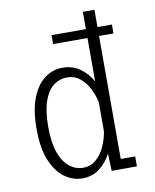

<svg xmlns="http://www.w3.org/2000/svg" viewBox="-85 -815 720 891"><g transform="rotate(-10 275.0 -369.5)"><path d="M231 11Q187.5 11 148.8 -16.5Q110 -44 85.5 -101.8Q61 -159.5 61 -251Q61 -342.5 84.5 -399.8Q108 -457 145.8 -484Q183.5 -511 227 -511Q275.5 -511 311 -485.5Q346.5 -460 367 -422V-626.5H205V-668.5H367V-750H421.5V-668.5H489.5V-626.5H421.5V-47H489.5V0H370.5L367.5 -82Q347.5 -42.5 313.2 -15.8Q279 11 231 11ZM116 -251Q116 -176 133.5 -128.8Q151 -81.5 180 -59.2Q209 -37 243 -37Q278 -37 303.8 -58.8Q329.5 -80.5 345.2 -115Q361 -149.5 367 -187V-322.5Q360.5 -357 344 -389.2Q327.5 -421.5 301.8 -442.2Q276 -463 240.5 -463Q206.5 -463 178 -441.8Q149.5 -420.5 132.8 -374Q116 -327.5 116 -251Z"/></g></svg>

Font: Trispace SemiCondensed ExtraLight
Style: Regular
Weight: 200
Width: 4
Designer: Tyler Finck
Foundry: Etcetera Type Company
Version: Version 1.210; ttfautohint (v1.8.3)